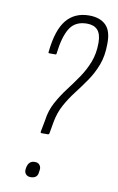

<svg xmlns="http://www.w3.org/2000/svg" viewBox="-79 -706 463 756"><g transform="rotate(10 152.5 -327.5)"><path d="M111 -172Q106 -172 107 -178L116 -225Q121 -264 139 -297Q157 -330 179.5 -359.5Q202 -389 222.5 -419Q243 -449 256.5 -483.5Q270 -518 270 -561Q270 -596 255.5 -612Q241 -628 213 -628Q166 -628 144.5 -594Q123 -560 115 -492Q115 -487 111 -487H86Q84 -487 83 -489Q82 -491 83 -493Q92 -581 125 -621Q158 -661 216 -661Q259 -661 282.5 -638Q306 -615 305 -564Q305 -515 291 -478.5Q277 -442 256 -411.5Q235 -381 213 -352.5Q191 -324 174 -293Q157 -262 150 -224L142 -178Q141 -172 136 -172ZM98 6Q86 6 79 -2Q72 -10 74 -23L75 -29Q78 -43 85.5 -49.5Q93 -56 105 -56Q118 -56 124.5 -47.5Q131 -39 129 -27L128 -21Q127 -6 119 0Q111 6 98 6Z"/></g></svg>

Font: Sofia Sans Extra Condensed ExtraLight
Style: Italic
Weight: 250
Italic angle: -9°
Version: Version 4.100